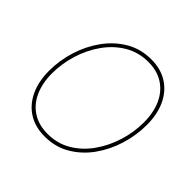

<svg xmlns="http://www.w3.org/2000/svg" viewBox="-185 -915 1103 1103"><g transform="rotate(45 366.5 -363.5)"><path d="M322.3 9.8Q244.6 9.8 189 -25.6Q133.3 -61 103.3 -125.2Q73.2 -189.5 73.2 -275.4Q73.2 -359.9 98.9 -441.9Q124.5 -523.9 172.9 -590.6Q221.2 -657.2 289.3 -697.3Q357.4 -737.3 442.9 -737.3Q520 -737.3 575.7 -701.9Q631.3 -666.5 661.1 -602.5Q690.9 -538.6 690.9 -452.1Q690.9 -368.2 665.5 -285.9Q640.1 -203.6 592.3 -137Q544.4 -70.3 476.3 -30.3Q408.2 9.8 322.3 9.8ZM323.2 -12.7Q403.3 -12.7 467 -50.8Q530.8 -88.9 575.7 -152.6Q620.6 -216.3 644.5 -293.7Q668.5 -371.1 668.5 -450.2Q668.5 -530.8 641.4 -590.1Q614.3 -649.4 563.5 -682.1Q512.7 -714.8 442.4 -714.8Q361.8 -714.8 297.9 -676.8Q233.9 -638.7 188.7 -575Q143.6 -511.2 119.6 -433.6Q95.7 -356 95.7 -276.9Q95.7 -197.3 122.8 -137.7Q149.9 -78.1 200.9 -45.4Q252 -12.7 323.2 -12.7Z"/></g></svg>

Font: Inter 18pt Thin
Style: Italic
Weight: 250
Italic angle: -9.3988°
Version: Version 4.001;git-66647c0bb